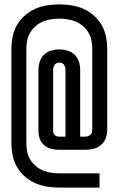

<svg xmlns="http://www.w3.org/2000/svg" viewBox="-20 -777 540 874"><path d="M250 77Q222 77 194 72.5Q166 68 140 56.5Q114 45 92.5 26Q71 7 57 -17.5Q43 -42 37.5 -70Q32 -98 32 -126V-554Q32 -582 37.5 -610Q43 -638 57 -662.5Q71 -687 92.5 -706Q114 -725 139.5 -736.5Q165 -748 193.5 -752.5Q222 -757 250 -757Q278 -757 306.5 -752.5Q335 -748 360.5 -736.5Q386 -725 407.5 -706Q429 -687 443 -662.5Q457 -638 462.5 -610Q468 -582 468 -554V-186Q468 -166 461 -147.5Q454 -129 439 -116.5Q424 -104 405 -99.5Q386 -95 367 -95H250Q232 -95 214 -99.5Q196 -104 182 -115.5Q168 -127 161.5 -144.5Q155 -162 155 -180V-459Q155 -478 161 -496.5Q167 -515 180.5 -528Q194 -541 212.5 -546.5Q231 -552 250 -552Q269 -552 287.5 -546.5Q306 -541 319.5 -528Q333 -515 339 -496.5Q345 -478 345 -459V-155H367Q373 -155 379.5 -157Q386 -159 391 -163Q396 -167 398 -173Q400 -179 400 -186V-554Q400 -573 396.5 -592Q393 -611 383 -628Q373 -645 358 -658Q343 -671 325.5 -678.5Q308 -686 288.5 -689Q269 -692 250 -692Q231 -692 211.5 -689Q192 -686 174.5 -678.5Q157 -671 142 -658Q127 -645 117 -628Q107 -611 103.5 -592Q100 -573 100 -554V-126Q100 -107 103.5 -87.5Q107 -68 117 -51.5Q127 -35 142 -22Q157 -9 174.5 -1.5Q192 6 211.5 9Q231 12 250 12H433V77ZM250 -155H278V-459Q278 -465 276.5 -471Q275 -477 271.5 -482Q268 -487 262 -489.5Q256 -492 250 -492Q244 -492 238 -489.5Q232 -487 228.5 -482Q225 -477 223.5 -471Q222 -465 222 -459V-180Q222 -175 224 -170Q226 -165 230 -161.5Q234 -158 239.5 -156.5Q245 -155 250 -155Z"/></svg>

Font: Iosevka Algr
Style: Regular
Weight: 400
Monospace: yes
Designer: Belleve Invis
Foundry: Belleve Invis
Version: Version 26.0.2; ttfautohint (v1.8.3)